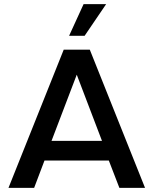

<svg xmlns="http://www.w3.org/2000/svg" viewBox="-20 -908 743 928"><path d="M681 0H557L506 -132H195L145 0H21L288 -668H414ZM473 -227 351 -547 229 -227ZM389 -735H314L384 -888H493Z"/></svg>

Font: Celebes SemiBold
Style: Regular
Weight: 600
Designer: Anugrah Pasau
Foundry: Lafontype
Version: Version 1.000